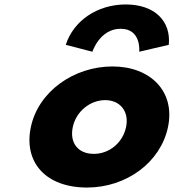

<svg xmlns="http://www.w3.org/2000/svg" viewBox="-20 -826 784 861"><path d="M118.3 -256C85.1 -98 185.3 15 370.3 15C547.3 15 700.1 -98 733.3 -256C767 -416 654.5 -528 484.5 -528C311.5 -528 152 -416 118.3 -256ZM306.3 -256C321.3 -327 384.8 -377 451.8 -377C517.8 -377 560.3 -327 545.3 -256C530.6 -186 470.1 -136 401.1 -136C329.1 -136 291.6 -186 306.3 -256ZM394.4 -594C394.4 -594 427.1 -697 521.1 -697C615.1 -697 604.4 -594 604.4 -594L736.9 -625C747.4 -732 673 -806 544 -806C415 -806 309.4 -732 274.9 -625Z"/></svg>

Font: Hussar
Style: BdOblTwo
Weight: 700
Foundry: Cannot Into Space Fonts
Version: Version 2.00